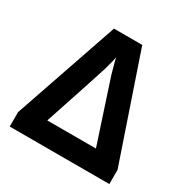

<svg xmlns="http://www.w3.org/2000/svg" viewBox="-162 -861 983 1005"><g transform="rotate(30 329.0 -358.5)"><path d="M27.8 -86.9 244.1 -716.8H415L629.9 -85.9V0H27.8ZM329.1 -592.8Q328.1 -585.4 323 -564.2Q317.9 -543 308.1 -509.3Q298.3 -475.6 182.1 -126H476.1L353 -501L347.7 -520Q330.1 -583 329.1 -592.8Z"/></g></svg>

Font: Zoram GWebM
Style: Bold
Weight: 700
Foundry: Ascender Corporation
Version: Version 1.000